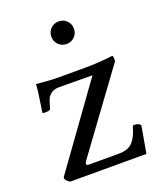

<svg xmlns="http://www.w3.org/2000/svg" viewBox="-121 -704 646 780"><g transform="rotate(-20 202.0 -314.0)"><path d="M190.9 -544.4Q176.8 -558.6 176.8 -579.1Q176.8 -599.6 190.9 -613.8Q205.1 -627.9 225.6 -627.9Q246.1 -627.9 260.3 -613.8Q274.4 -599.6 274.4 -579.1Q274.4 -558.6 260.3 -544.4Q246.1 -530.3 225.6 -530.3Q205.1 -530.3 190.9 -544.4ZM131.8 -45.9Q131.8 -39.1 143.6 -39.1H271.5Q312.5 -39.1 331.5 -59.6Q350.6 -80.1 361.3 -117.2Q363.3 -127.9 369.1 -127.9Q390.6 -127.9 397.5 -116.2L377 0H47.9Q28.3 -11.7 28.3 -22.5Q28.3 -25.4 29.3 -26.4L280.3 -375L134.8 -376Q115.2 -376 102.5 -366.7Q89.8 -357.4 85.4 -347.7Q81.1 -337.9 76.7 -322.8Q72.3 -307.6 71.3 -304.7Q68.4 -298.8 47.9 -298.8Q37.1 -298.8 37.1 -301.8Q37.1 -305.7 43.9 -348.1Q50.8 -390.6 52.7 -419.9Q110.4 -414.1 145.5 -414.1H264.6Q319.3 -414.1 383.8 -421.9Q386.7 -417 386.7 -398.4L138.7 -59.6Q131.8 -49.8 131.8 -45.9Z"/></g></svg>

Font: Crimson Text
Style: Roman
Weight: 400
Version: Version 0.13